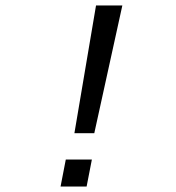

<svg xmlns="http://www.w3.org/2000/svg" viewBox="-20 -678 640 698"><path d="M322.8 -193.8H250.5L329.1 -658.2H424.8ZM200.2 0 219.2 -98.1H314L294.9 0Z"/></svg>

Font: Cousine
Style: Italic
Weight: 400
Italic angle: -12°
Monospace: yes
Designer: Steve Matteson
Foundry: Monotype Imaging Inc.
Version: Version 1.21